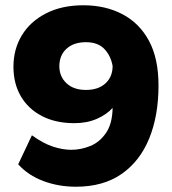

<svg xmlns="http://www.w3.org/2000/svg" viewBox="-20 -698 652 728"><path d="M268 10Q202 10 144.5 -11.5Q87 -33 49 -75L101 -185Q144 -154 181 -142Q218 -130 250 -130Q287 -130 322.5 -144.5Q358 -159 382 -194Q406 -229 407 -289Q385 -264 347.5 -247.5Q310 -231 262 -231Q191 -231 139 -258Q87 -285 59 -333Q31 -381 31 -445Q31 -511 62.5 -563.5Q94 -616 154 -647Q214 -678 296 -678Q380 -678 444.5 -644Q509 -610 545 -543Q581 -476 581 -374Q581 -259 545.5 -172.5Q510 -86 440.5 -38Q371 10 268 10ZM306 -357Q353 -357 380 -382Q407 -407 407 -448Q400 -487 375.5 -512.5Q351 -538 306 -538Q259 -538 232 -513Q205 -488 205 -447Q205 -408 232 -382.5Q259 -357 306 -357Z"/></svg>

Font: Gantari ExtraBold
Style: Regular
Weight: 800
Version: Version 1.000